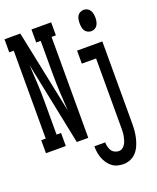

<svg xmlns="http://www.w3.org/2000/svg" viewBox="-183 -840 954 1164"><g transform="rotate(-20 294.5 -258.0)"><path d="M501 -601Q489 -601 477.5 -607Q466 -613 460 -623Q454 -633 452 -645.5Q450 -658 450 -670Q450 -682 452 -694.5Q454 -707 460 -717Q466 -727 477.5 -733Q489 -739 501 -739Q513 -739 524 -733Q535 -727 541 -717Q547 -707 549.5 -694.5Q552 -682 552 -670Q552 -658 549.5 -645.5Q547 -633 541 -623Q535 -613 524 -607Q513 -601 501 -601ZM-11 0V-84H18V-651H-11V-735H91L202 -198Q198 -259 195 -319.5Q192 -380 192 -441V-651H163V-735H290V-651H262V0H188L78 -537Q82 -476 85 -415.5Q88 -355 88 -294V-84H117V0ZM409 223Q390 223 371 218Q352 213 336.5 201Q321 189 310 173Q299 157 292 138.5Q285 120 282 100.5Q279 81 279 61H349Q349 75 352.5 89Q356 103 363 114.5Q370 126 383 132.5Q396 139 409 139Q423 139 434 131Q445 123 451.5 111.5Q458 100 461.5 87.5Q465 75 467.5 62Q470 49 470.5 35.5Q471 22 471 9V-436H379V-520H542V9Q542 32 540 55.5Q538 79 532.5 102Q527 125 517.5 147Q508 169 492.5 186.5Q477 204 455 213.5Q433 223 409 223Z"/></g></svg>

Font: Iosevka HT Medium Extended
Style: Regular
Weight: 500
Width: 7
Monospace: yes
Designer: Belleve Invis
Foundry: Belleve Invis
Version: Version 32.3.0; ttfautohint (v1.8.4)